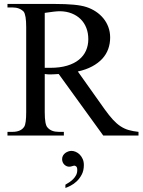

<svg xmlns="http://www.w3.org/2000/svg" viewBox="-20 -682 717 966"><path d="M499.5 0 275.4 -309.6Q262.2 -309.1 252.4 -308.3Q242.7 -307.6 234.9 -307.6Q227.5 -307.6 220.5 -307.9Q213.4 -308.1 205.1 -309.6V-117.7Q205.1 -54.2 219.2 -40.5Q237.8 -18.6 275.4 -18.6H301.3V0H17.6V-18.6H42.5Q85.4 -18.6 102.1 -44.9Q111.8 -60.5 111.8 -117.7V-545.4Q111.8 -606.4 99.1 -623.5Q88.9 -633.8 75 -639.2Q61 -644.5 42.5 -644.5H17.6V-662.1H257.8Q311 -662.1 350.3 -658.4Q389.6 -654.8 415 -646.5Q440.4 -638.2 462.2 -623.8Q483.9 -609.4 500 -589.8Q516.1 -570.3 525.1 -545.9Q534.2 -521.5 534.2 -493.2Q534.2 -462.4 524.4 -435.3Q514.6 -408.2 494.4 -386.2Q474.1 -364.3 443.6 -347.9Q413.1 -331.5 371.6 -322.3L506.8 -131.8Q529.3 -100.6 548.3 -79.8Q567.4 -59.1 586.9 -46.4Q606.4 -33.7 627.9 -27.6Q649.4 -21.5 676.8 -18.6V0ZM424.3 -484.9Q424.3 -516.1 414.3 -541.7Q404.3 -567.4 385.7 -585.7Q367.2 -604 340.8 -614.5Q314.5 -625 281.7 -625.5Q269 -625.5 249.8 -623.3Q230.5 -621.1 205.1 -617.2V-340.8H232.9Q281.7 -340.8 317.6 -351.6Q353.5 -362.3 377.2 -381.6Q400.9 -400.9 412.6 -427.2Q424.3 -453.6 424.3 -484.9ZM401.9 147.9Q401.9 176.3 391.1 196.5Q380.4 216.8 365.7 230.5Q351.1 244.1 335.2 252.2Q319.3 260.3 309.1 263.7V247.1Q318.4 241.7 328.9 234.9Q339.4 228 348.1 219.2Q356.9 210.4 362.8 199.2Q368.7 188 368.7 173.3Q368.7 159.7 363.3 155.5Q357.9 151.4 355 151.4Q350.6 151.4 342.8 154.1Q335 156.7 328.1 156.7Q321.8 156.7 315.4 154.1Q309.1 151.4 304 146.5Q298.8 141.6 295.7 134.5Q292.5 127.4 292.5 118.7Q292.5 108.4 297.1 100.6Q301.8 92.8 308.8 87.6Q315.9 82.5 324 79.8Q332 77.1 339.4 77.1Q350.1 77.1 361.3 82Q372.6 86.9 381.6 96.2Q390.6 105.5 396.2 118.4Q401.9 131.3 401.9 147.9Z"/></svg>

Font: Doulos SIL Phon
Style: Regular
Weight: 400
Designer: Walt Agee, Victor Gaultney, Peter Martin, Debbi Hosken, Becca Hirsbrunner
Foundry: SIL International
Version: Version 5.000